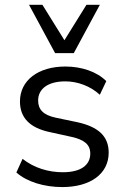

<svg xmlns="http://www.w3.org/2000/svg" viewBox="-20 -758 512 787"><path d="M235.3 8.8C350 8.8 425.5 -45.1 425.5 -132.4C425.5 -200 382.4 -238.2 298 -256.9L208.8 -275.5C157.8 -286.3 136.3 -308.8 136.3 -346.1C136.3 -393.1 175.5 -424.5 248 -424.5C298 -424.5 351 -404.9 389.2 -369.6L415.7 -425.5C376.5 -464.7 313.7 -485.3 248 -485.3C136.3 -485.3 61.8 -428.4 61.8 -342.2C61.8 -276.5 101 -234.3 183.3 -216.7L272.5 -197.1C325.5 -185.3 350 -165.7 350 -128.4C350 -81.4 311.8 -52 237.3 -52C178.4 -52 119.6 -69.6 72.5 -106.9L47.1 -51C90.2 -12.7 160.8 8.8 235.3 8.8ZM205.9 -540.2H282.4L389.2 -738.2H334.3L244.1 -593.1L153.9 -738.2H99Z"/></svg>

Font: LL Pando Sans
Style: Regular
Weight: 400
Designer: Joshua Smith
Foundry: Joshua Smith
Version: Version 1.000;Glyphs 3.2.1 (3258)